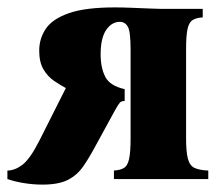

<svg xmlns="http://www.w3.org/2000/svg" viewBox="-35 -484 606 519"><path d="M80 15Q55 15 30 11Q5 7 -15 0V-23Q5 -23 25.5 -38.5Q46 -54 71 -103L143 -246Q128 -254 111 -265.5Q94 -277 82.5 -296.5Q71 -316 71 -347Q71 -380 89 -406.5Q107 -433 151.5 -448.5Q196 -464 276 -464Q294 -464 320 -463Q346 -462 369 -461Q392 -460 400 -460H513V-437Q496 -436 486 -430Q476 -424 472 -406Q468 -388 468 -350V-110Q468 -73 473 -54.5Q478 -36 491 -30Q504 -24 528 -23V0H273V-23Q290 -24 300 -30Q310 -36 314 -54.5Q318 -73 318 -110V-350Q318 -399 310.5 -412Q303 -425 289 -425Q267 -425 252 -403Q237 -381 237 -337Q237 -301 249.5 -276.5Q262 -252 302 -243V-211Q293 -211 289 -206.5Q285 -202 277 -188L224 -91Q207 -59 190.5 -35Q174 -11 149 2Q124 15 80 15Z"/></svg>

Font: Bona Nova SC
Style: Bold
Weight: 700
Designer: Mateusz Machalski
Foundry: Capitalics
Version: Version 4.001; ttfautohint (v1.8.4.7-5d5b)